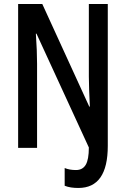

<svg xmlns="http://www.w3.org/2000/svg" viewBox="-20 -734 625 953"><path d="M369 199Q350 199 333 196.5Q316 194 301 188V100Q313 105 327 107.5Q341 110 357 110Q390 110 405.5 84Q421 58 421 -2L161 -567H158Q164 -481 164 -417V0H70V-714H190L423 -205H426Q424 -250 422.5 -287Q421 -324 421 -354V-714H515V-10Q515 199 369 199Z"/></svg>

Font: Noto Sans Lao Looped ExtraCondensed Medium
Style: Regular
Weight: 500
Width: 2
Designer: Mark Frömberg, Ben Mitchell
Foundry: The Fontpad Ltd
Version: Version 1.002; ttfautohint (v1.8.4.7-5d5b)